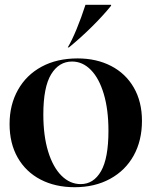

<svg xmlns="http://www.w3.org/2000/svg" viewBox="-20 -767 633 802"><path d="M20 -249Q20 -329 55 -391.5Q90 -454 154 -488.5Q218 -523 304 -523Q383 -523 444 -491.5Q505 -460 539 -401Q573 -342 573 -262Q573 -180 538.5 -117.5Q504 -55 440 -20Q376 15 292 15Q211 15 149.5 -17Q88 -49 54 -108.5Q20 -168 20 -249ZM317 2Q371 2 402 -52Q433 -106 433 -221Q433 -309 413.5 -374.5Q394 -440 359.5 -475Q325 -510 281 -510Q226 -510 193.5 -456.5Q161 -403 161 -289Q161 -200 181 -134.5Q201 -69 236.5 -33.5Q272 2 317 2ZM337 -747H444V-743Q410 -701 363.5 -655Q317 -609 268 -569H263Q280 -597 300 -645.5Q320 -694 337 -747Z"/></svg>

Font: Nyght Serif Medium
Style: Regular
Weight: 500
Designer: Maksym Kobuzan
Version: Version 0.410